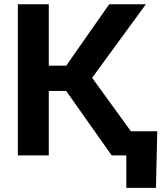

<svg xmlns="http://www.w3.org/2000/svg" viewBox="-20 -748 801 924"><path d="M65.9 0V-727.5H214.8V-432.1H298.8L505.4 -727.5H682.1L423.3 -373.5L694.3 0H517.6L298.3 -310.5H214.8V0ZM587.9 156.2V0H545.9V-116.2H736.8L730.5 156.2Z"/></svg>

Font: Inter-Bold
Style: Bold
Weight: 700
Designer: Rasmus Andersson
Foundry: rsms
Version: Version 4.000;git-a52131595